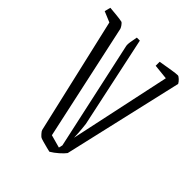

<svg xmlns="http://www.w3.org/2000/svg" viewBox="-205 -705 815 815"><g transform="rotate(45 203.0 -297.5)"><path d="M165 -8Q161 -10 152.5 -19.5Q144 -29 143 -34L22 -558L-26 -578L-19 -605Q4 -603 24 -601Q44 -599 57 -596Q62 -592 67 -585Q72 -578 74 -572L188 -47L246 -31L250 -48L144 -534Q141 -544 144 -562Q147 -580 150 -595H168L256 -183Q257 -175 259 -154.5Q261 -134 262 -106L359 -560L291 -567V-591Q326 -597 351 -601Q376 -605 386 -605Q391 -605 400 -596.5Q409 -588 413 -580L289 -41Q281 -30 264 -15Q247 0 230 10Q225 9 211 5.5Q197 2 183 -2Q169 -6 165 -8Z"/></g></svg>

Font: Grenze Gotisch ExtraLight
Style: Regular
Weight: 200
Designer: Renata Polastri
Foundry: Omnibus-Type
Version: Version 1.001